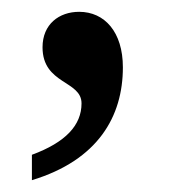

<svg xmlns="http://www.w3.org/2000/svg" viewBox="-20 -151 286 325"><path d="M34 111V154C146 120 188 46 188 -37C188 -97 157 -131 114 -131C80 -131 52 -110 52 -71C52 -8 118 -15 118 24C118 61 91 90 34 111Z"/></svg>

Font: Noto Serif Hebrew SemiCondensed Medium
Style: Regular
Weight: 500
Width: 4
Designer: Monotype Design Team
Foundry: Monotype Imaging Inc.
Version: Version 2.004